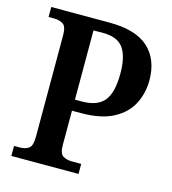

<svg xmlns="http://www.w3.org/2000/svg" viewBox="-107 -802 796 889"><g transform="rotate(15 291.0 -357.0)"><path d="M29 0V-48H56Q82 -48 99 -59.5Q116 -71 116 -116V-602Q116 -644 98.5 -655Q81 -666 57 -666H29V-714H308Q435 -714 495.5 -658.5Q556 -603 556 -503Q556 -443 530 -391Q504 -339 445 -307Q386 -275 288 -275H246V-111Q246 -69 264 -58.5Q282 -48 306 -48H351V0ZM279 -328Q353 -328 385.5 -367.5Q418 -407 418 -499Q418 -581 389.5 -620.5Q361 -660 293 -660H246V-328Z"/></g></svg>

Font: Noto Serif Tamil SemiCondensed SemiBold
Style: Italic
Weight: 600
Width: 4
Italic angle: -12°
Designer: Indian Type Foundry, Tom Grace, and the Monotype Design Team
Foundry: Monotype Imaging Inc.
Version: Version 2.003; ttfautohint (v1.8.4.7-5d5b)